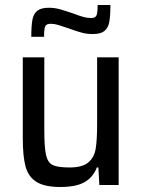

<svg xmlns="http://www.w3.org/2000/svg" viewBox="-20 -739 567 767"><path d="M71 -188V-510H157V-221Q157 -150 164 -119.5Q171 -89 191 -79.5Q211 -70 258 -70Q308 -70 332 -89.5Q356 -109 362 -143.5Q368 -178 368 -245V-510H454V0H377L373 -70H367Q352 -31 318 -11.5Q284 8 221 8Q158 8 125.5 -12.5Q93 -33 82 -74Q71 -115 71 -188ZM175 -708Q198 -708 219.5 -702Q241 -696 273 -685Q278 -683 293.5 -677.5Q309 -672 321 -669.5Q333 -667 344 -667Q361 -667 365.5 -677.5Q370 -688 370 -719H421Q421 -675 416.5 -651Q412 -627 397 -615Q382 -603 351 -603Q328 -603 308.5 -608Q289 -613 253 -626Q227 -635 212 -639.5Q197 -644 182 -644Q165 -644 160.5 -633.5Q156 -623 156 -592H105Q105 -636 109.5 -660Q114 -684 129 -696Q144 -708 175 -708Z"/></svg>

Font: Saira Semi Condensed
Style: Regular
Weight: 400
Width: 4
Designer: Hector Gatti with collaboration of the Omnibus-Type team
Foundry: Omnibus-Type
Version: Version 1.001; ttfautohint (v1.8)